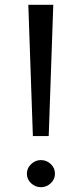

<svg xmlns="http://www.w3.org/2000/svg" viewBox="-20 -770 340 800"><path d="M191.5 -6.5C203.2 -17.5 209 -30.8 209 -46.5C209 -62.2 203.2 -75.5 191.5 -86.5C179.8 -97.5 166.2 -103 150.5 -103C134.8 -103 121.2 -97.3 109.5 -86C97.8 -74.7 92 -61.3 92 -46C92 -30.7 97.8 -17.5 109.5 -6.5C121.2 4.5 134.8 10 150.5 10C166.2 10 179.8 4.5 191.5 -6.5ZM202 -750H98L117 -203H183Z"/></svg>

Font: GI
Style: Regular
Weight: 400
Designer: Alfredo Marco Pradil
Version: Version 1.01 2015